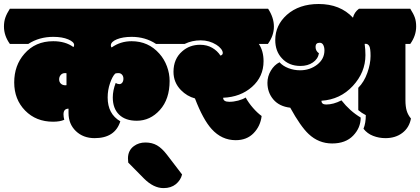

<svg xmlns="http://www.w3.org/2000/svg" viewBox="-62 -694 2123 970"><path d="M545.9 -81.1Q481.9 -118.2 481.9 -201.7Q481.9 -238.8 493.7 -273.2Q505.4 -307.6 520 -322.3Q525.9 -324.7 536.6 -324.7Q547.4 -324.7 554.4 -316.9Q561.5 -309.1 561.5 -296.6Q561.5 -284.2 555.7 -276.6Q549.8 -269 540.8 -269Q531.7 -269 522.5 -274.9Q507.8 -237.3 507.8 -201.7Q507.8 -146 539.6 -115Q571.3 -84 628.9 -84Q696.8 -84 745.8 -138.4Q794.9 -192.9 794.9 -285.2Q794.9 -322.3 781.5 -358.6Q768.1 -395 743.2 -422.9Q687.5 -485.8 603 -485.8Q546.4 -485.8 502 -454.1Q498 -458 498 -464.4Q498 -482.9 528.3 -495.4Q558.6 -507.8 603 -507.8Q672.4 -507.8 726.1 -472.2H806.2Q836.4 -514.2 836.4 -560.1Q836.4 -585.9 830.3 -604Q824.2 -622.1 806.2 -649.9H-12.2Q-27.8 -625.5 -34.9 -605.2Q-42 -585 -42 -560.1Q-42 -513.7 -12.2 -472.2H81.1Q136.2 -507.8 207 -507.8Q252.4 -507.8 282.5 -495.1Q312.5 -482.4 312.5 -466.8Q312.5 -460.9 309.1 -456.1Q268.6 -485.8 207 -485.8Q116.2 -485.8 61 -421.9Q9.8 -363.3 9.8 -277.6Q9.8 -191.9 64.9 -135.5Q120.1 -79.1 206.1 -79.1Q241.2 -79.1 262.7 -88.9Q258.8 -103.5 258.8 -116.2Q258.8 -145 284.2 -145V-123Q284.2 -67.4 321.3 -31.7Q358.4 3.9 416 3.9Q519 3.9 545.9 -81.1ZM268.1 -263.2Q253.9 -263.2 245.4 -271.5Q236.8 -279.8 236.8 -293Q236.8 -306.2 244.9 -315.4Q252.9 -324.7 266.6 -324.7Q272.5 -324.7 273.9 -324.2V-263.7Q272.5 -263.2 268.1 -263.2Z M764.2 256.3Q801.8 256.3 826.2 236.6Q850.6 216.8 857.9 187.5L781.7 87.9Q756.3 54.7 731.2 40.3Q706.1 25.9 672.6 25.9Q639.2 25.9 614.7 43.9Q584.5 65.9 584.5 106.4Q584.5 116.2 585.9 127.4L665.5 208Q713.9 256.3 764.2 256.3Z M1128.9 14.2Q1185.1 14.2 1219.5 -21.5Q1253.9 -57.1 1259.8 -107.9Q1237.8 -124 1216.1 -148.9Q1194.3 -173.8 1179.2 -201.2Q1164.1 -191.9 1141.4 -185.8Q1118.7 -179.7 1096.2 -179.7Q1065.4 -179.7 1065.4 -200.2Q1152.8 -203.6 1211.2 -255.1Q1269.5 -306.6 1269.5 -384.8Q1269.5 -436.5 1245.6 -472.2H1291.5Q1321.8 -514.2 1321.8 -559.6Q1321.8 -605 1292.5 -649.9H799.8Q784.2 -625.5 777.1 -605.2Q770 -585 770 -560.1Q770 -513.7 799.8 -472.2H871.1Q908.2 -490.2 951.9 -490.2Q995.6 -490.2 1031.2 -467.8Q1045.9 -458.5 1054.7 -447.3Q1063.5 -436 1063.5 -426.3Q1063.5 -416.5 1051.8 -413.1Q1036.1 -437.5 1009.8 -452.6Q983.4 -467.8 948.7 -467.8Q896 -467.8 858.4 -434.6Q814.5 -396.5 814.5 -331.1Q814.5 -277.3 852.1 -238.8Q882.8 -207.5 922.9 -196.8Q963.9 -89.8 1007.3 -42Q1058.1 14.2 1128.9 14.2Z M1547.9 -673.8Q1449.2 -673.8 1387.2 -619.1Q1328.6 -566.4 1328.6 -491.7Q1328.6 -435.5 1361.8 -399.9Q1397 -360.8 1456.1 -360.8Q1492.7 -360.8 1518.6 -378.4Q1544.4 -396 1549.3 -424.8Q1532.2 -436.5 1532.2 -457.3Q1532.2 -478 1553.2 -478Q1565.4 -478 1571.3 -466.6Q1577.1 -455.1 1577.1 -439.5Q1577.1 -396 1540.3 -367.4Q1503.4 -338.9 1454.1 -338.9Q1423.3 -338.9 1395.3 -349.6Q1367.2 -360.4 1350.1 -379.4Q1323.2 -365.7 1306.2 -336.9Q1289.1 -308.1 1289.1 -275.9Q1289.1 -226.6 1319.1 -191.4Q1349.1 -156.2 1404.3 -149.9Q1456.5 -55.2 1497.1 -17.1Q1547.9 30.8 1616 30.8Q1684.1 30.8 1722.2 -8.8Q1760.3 -48.3 1760.3 -100.1Q1705.6 -132.8 1663.1 -187Q1622.6 -166 1585.9 -166Q1562 -166 1562 -185.1Q1656.7 -190.9 1720.5 -259.8Q1784.2 -328.6 1784.2 -415.5Q1784.2 -443.8 1780.3 -472.2Q1781.7 -472.7 1785.6 -472.7Q1796.9 -472.7 1803.5 -461.4Q1810.1 -450.2 1810.1 -411.1Q1810.1 -372.1 1793.9 -326.2Q1777.8 -280.3 1748 -250.5V-137.7Q1764.2 -123.5 1786.1 -112.3Q1786.1 -72.3 1774.4 -43.5Q1793.5 -19 1823 -7.6Q1852.5 3.9 1885.3 3.9Q1936 3.9 1970.7 -22.5Q2005.4 -48.8 2014.2 -95.2Q1999 -113.3 1992.7 -134.5Q1986.3 -155.8 1986.3 -188V-472.2H2010.7Q2040.5 -513.7 2040.5 -560.1Q2040.5 -585.9 2033.9 -605Q2027.3 -624 2010.7 -649.9H1751.5Q1727.5 -631.8 1721.2 -604.5Q1656.7 -673.8 1547.9 -673.8Z"/></svg>

Font: Friends & Family
Style: Regular
Weight: 400
Designer: Sarang Kulkarni, Maithili Shingre, Noopur Datye
Foundry: Ek Type
Version: Version 1.000;hotconv 1.0.117;makeotfexe 2.5.65602